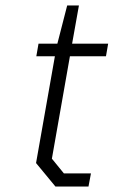

<svg xmlns="http://www.w3.org/2000/svg" viewBox="-20 -683 416 703"><path d="M183 0 112 -86 181 -477H113L121 -523H190L226 -663H269L244 -523H376L368 -477H236L170 -102L214 -48H313L304 0Z"/></svg>

Font: Tomorrow Light
Style: Italic
Weight: 300
Italic angle: -10°
Designer: Tony de Marco, Monica Rizzolli
Foundry: Just in Type
Version: Version 2.002